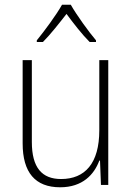

<svg xmlns="http://www.w3.org/2000/svg" viewBox="-20 -877 562 814"><path d="M280 -857H243C219 -814 168 -745 136 -706V-699H162C195 -732 233 -781 262 -818C290 -780 327 -732 360 -699H387V-706C357 -741 305 -813 280 -857ZM439 -622H401V-325C401 -184 340 -118 239 -118C158 -118 115 -166 115 -275V-622H76V-269C76 -146 129 -83 235 -83C330 -83 379 -137 401 -196H404L408 -93H439Z"/></svg>

Font: Noto Sans Kannada UI SemiCondensed ExtraLight
Style: Regular
Weight: 200
Width: 4
Designer: Jelle Bosma - Monotype Design Team
Foundry: Monotype Imaging Inc.
Version: Version 2.005